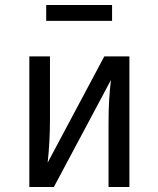

<svg xmlns="http://www.w3.org/2000/svg" viewBox="-20 -753 638 773"><path d="M431.2 -668.9H166V-732.9H431.2ZM501 -525.9V0H417V-257.8Q417 -355.5 426.8 -431.2L196.8 0H98.1V-525.9H181.2V-272Q181.2 -184.1 171.9 -98.1L399.9 -525.9Z"/></svg>

Font: Fira Sans Book
Style: Regular
Weight: 350
Designer: Carrois Corporate & Edenspiekermann AG
Foundry: Carrois Corporate GbR & Edenspiekermann AG
Version: Version 4.203;PS 004.203;hotconv 1.0.88;makeotf.lib2.5.64775